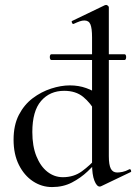

<svg xmlns="http://www.w3.org/2000/svg" viewBox="-20 -745 552 778"><path d="M188 -502Q184 -502 182.5 -508Q181 -514 182.5 -519.5Q184 -525 188 -525H485Q489 -525 490.5 -519.5Q492 -514 490.5 -508Q489 -502 485 -502ZM191 13Q149 13 113.5 -10.5Q78 -34 56.5 -77Q35 -120 35 -179Q35 -238 56.5 -279.5Q78 -321 112.5 -347Q147 -373 187 -386Q227 -399 263 -399Q299 -399 329.5 -388Q360 -377 386 -359L370 -287Q347 -328 317 -352.5Q287 -377 240 -377Q182 -377 146.5 -336Q111 -295 111 -210Q111 -153 127.5 -112Q144 -71 172 -49Q200 -27 235 -27Q279 -27 312 -51Q345 -75 375 -109L384 -101Q363 -77 335 -50.5Q307 -24 271.5 -5.5Q236 13 191 13ZM421 -715V-112Q421 -77 429 -61.5Q437 -46 455 -46Q464 -46 476.5 -48.5Q489 -51 504 -59Q508 -61 510.5 -55.5Q513 -50 510 -48L391 9Q387 11 384 11Q372 11 362.5 -13Q353 -37 353 -81V-594Q353 -630 346.5 -646Q340 -662 322 -662Q313 -662 303 -658.5Q293 -655 278 -648Q274 -647 271.5 -653Q269 -659 272 -660L405 -724Q407 -725 410 -725Q413 -725 417 -722Q421 -719 421 -715Z"/></svg>

Font: Cormorant Medium
Style: Regular
Weight: 500
Designer: Christian Thalmann (Catharsis Fonts)
Foundry: Catharsis Fonts
Version: Version 4.000